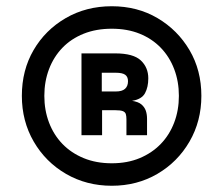

<svg xmlns="http://www.w3.org/2000/svg" viewBox="-20 -690 715 615"><path d="M338 -95Q257 -95 191.5 -133Q126 -171 88 -236.5Q50 -302 50 -383Q50 -465 87.5 -529.5Q125 -594 190.5 -632Q256 -670 338 -670Q420 -670 484.5 -632Q549 -594 587 -529.5Q625 -465 625 -383Q625 -302 587 -236.5Q549 -171 484 -133Q419 -95 338 -95ZM338 -167Q388 -167 427.5 -183.5Q467 -200 495 -229Q523 -258 538 -297.5Q553 -337 553 -383Q553 -429 538 -468.5Q523 -508 495 -537Q467 -566 427.5 -582Q388 -598 338 -598Q288 -598 248 -582Q208 -566 180 -537Q152 -508 137 -468.5Q122 -429 122 -383Q122 -337 137 -297.5Q152 -258 180 -229Q208 -200 248 -183.5Q288 -167 338 -167ZM241 -257V-519H349Q407 -519 431 -496.5Q455 -474 455 -439Q455 -411 444.5 -391.5Q434 -372 403 -367Q423 -364 433 -355.5Q443 -347 447 -335.5Q451 -324 451 -309V-257H385V-308Q385 -318 383 -324.5Q381 -331 373.5 -334Q366 -337 349 -337H307V-257ZM306 -397H351Q371 -397 380.5 -405.5Q390 -414 390 -430Q390 -444 381 -450.5Q372 -457 351 -457H306Z"/></svg>

Font: Syne
Style: Regular
Weight: 400
Designer: Lucas Descroix
Foundry: Bonjour Monde
Version: Version 2.200